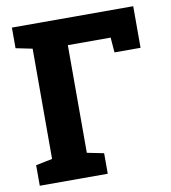

<svg xmlns="http://www.w3.org/2000/svg" viewBox="-80 -781 759 850"><g transform="rotate(-10 299.0 -355.5)"><path d="M30.3 0V-92.3L104.5 -107.4V-603L30.3 -618.2V-710.9H575.7V-523.9H458.5L453.1 -591.3H260.7V-107.4L335.9 -92.3V0Z"/></g></svg>

Font: Roboto Slab ExtraBold
Style: Regular
Weight: 800
Designer: Google
Version: Version 2.001; ttfautohint (v1.8.3)